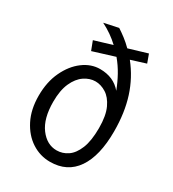

<svg xmlns="http://www.w3.org/2000/svg" viewBox="-168 -766 786 872"><g transform="rotate(30 225.0 -330.0)"><path d="M230 12Q178 12 134 -16.5Q90 -45 63 -98Q36 -151 36 -223Q36 -295 62 -350Q88 -405 129.5 -436Q171 -467 218 -467Q289 -467 330 -418Q316 -455 297.5 -488.5Q279 -522 254 -552L141 -517L123 -564L216 -592Q196 -611 173 -627Q150 -643 124 -656L199 -672Q219 -659 238.5 -644Q258 -629 277 -610L374 -639L390 -595L313 -571Q364 -507 389 -429Q414 -351 414 -253Q414 -125 367 -56.5Q320 12 230 12ZM230 -48Q261 -48 287.5 -66Q314 -84 330.5 -124.5Q347 -165 347 -232Q347 -297 329 -335.5Q311 -374 283.5 -391Q256 -408 228 -408Q198 -408 170 -389Q142 -370 124.5 -331Q107 -292 107 -232Q107 -144 143 -96Q179 -48 230 -48Z"/></g></svg>

Font: Inconsolata SemiCondensed
Style: Regular
Weight: 400
Width: 4
Monospace: yes
Designer: Raph Levien, Cyreal, Brenton Simpson
Foundry: Raph Levien, Cyreal, Google
Version: Version 3.000; ttfautohint (v1.8.2.53-6de2)